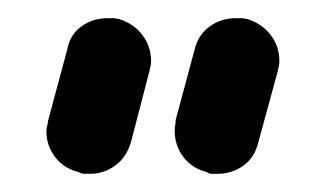

<svg xmlns="http://www.w3.org/2000/svg" viewBox="-20 -749 361 211"><path d="M54 -695Q57 -711 69.5 -720Q82 -729 98 -729H104Q107 -729 111 -728Q127 -723 136.5 -710.5Q146 -698 146 -682Q146 -679 145.5 -676.5Q145 -674 144 -670L124 -593Q119 -576 106.5 -567Q94 -558 79 -558H73Q70 -558 66 -560Q50 -564 40.5 -576.5Q31 -589 31 -605Q31 -609 32 -611L33 -617ZM194 -695Q198 -711 210.5 -720Q223 -729 239 -729H245Q248 -729 252 -728Q268 -723 277.5 -710.5Q287 -698 287 -682Q287 -679 286.5 -676.5Q286 -674 285 -670L264 -593Q260 -576 247.5 -567Q235 -558 219 -558H213Q210 -558 207 -560Q191 -564 181.5 -576.5Q172 -589 172 -605Q172 -609 172.5 -611Q173 -613 173 -617Z"/></svg>

Font: VDS
Style: Regular
Weight: 400
Designer: artmaker
Foundry: artmaker
Version: Version 1.000 2009 initial release